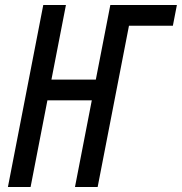

<svg xmlns="http://www.w3.org/2000/svg" viewBox="-20 -749 728 769"><path d="M11.7 0H102.5L169.9 -347.2H347.7L280.3 0H371.1L496.6 -646H672.4L688.5 -729H421.9L363.8 -430.2H186L244.1 -729H153.3Z"/></svg>

Font: Hack
Style: Oblique
Weight: 400
Italic angle: -12°
Monospace: yes
Designer: Christopher Simpkins
Foundry: Christopher Simpkins
Version: Version 2.010